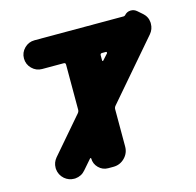

<svg xmlns="http://www.w3.org/2000/svg" viewBox="-109 -885 1001 983"><g transform="rotate(-15 391.5 -393.5)"><path d="M460 -563.5Q460 -560.5 462.4 -560.1Q464.8 -559.6 465.8 -561.5L494.1 -592.8Q495.1 -595.7 494.1 -598.1Q493.2 -600.6 490.2 -600.6H469.7Q460 -600.6 460 -590.8ZM625 -752.9Q629.9 -752.9 633.8 -756.8Q646.5 -771.5 665 -772.5Q667 -772.5 668.9 -772.5Q685.5 -772.5 699.2 -760.7L722.7 -740.2Q748 -718.8 750 -687.5Q750 -683.6 750 -680.7Q750 -652.3 731.4 -629.9L466.8 -322.3Q460 -314.5 460 -304.7V-107.4Q460 -72.3 435.1 -47.4Q410.2 -22.5 375 -22.5H347.7Q318.4 -22.5 297.4 -43.5Q276.4 -64.5 276.4 -93.8Q276.4 -94.7 274.4 -95.7Q272.5 -96.7 271.5 -95.7L225.6 -43Q205.1 -18.6 171.9 -15.6Q168.9 -15.6 165 -15.6Q137.7 -15.6 115.2 -34.2Q90.8 -55.7 87.9 -87.9Q87.9 -90.8 87.9 -94.7Q87.9 -122.1 106.4 -144.5L269.5 -334Q276.4 -341.8 276.4 -351.6V-590.8Q276.4 -600.6 266.6 -600.6H152.3Q121.1 -600.6 98.6 -623Q76.2 -645.5 76.2 -676.8Q76.2 -708 98.6 -730.5Q121.1 -752.9 152.3 -752.9Z"/></g></svg>

Font: Gen Jyuu GothicX Heavy
Style: Bold
Weight: 900
Designer: [Source Han Sans]
Ryoko NISHIZUKA  (kana & ideographs); Paul D. Hunt (Latin, Greek & Cyrillic); Wenlong ZHANG  (bopomofo
Version: Version 1.002.20150607